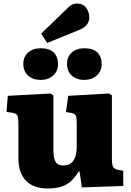

<svg xmlns="http://www.w3.org/2000/svg" viewBox="-20 -1052 741 1086"><path d="M250 14Q168 14 126 -31Q84 -76 84 -157V-352Q84 -381 79.5 -395.5Q75 -410 51 -414L17 -419L24 -510L265 -523L282 -513V-203Q282 -171 288 -151.5Q294 -132 306.5 -124Q319 -116 338 -116Q363 -116 380 -128Q397 -140 405.5 -164Q414 -188 414 -223V-353Q414 -389 408 -399.5Q402 -410 380 -414L353 -418L366 -510L595 -523L613 -513V-153Q613 -121 620 -108.5Q627 -96 644 -92L677 -86V0L443 8L430 -82H425Q409 -56 389 -34.5Q369 -13 336 0.5Q303 14 250 14ZM247 -809 213 -862 363 -1007Q379 -1023 391 -1027.5Q403 -1032 415 -1032Q449 -1032 467 -1008Q485 -984 485 -953Q485 -931 472 -913Q459 -895 426 -882ZM456 -600Q413 -600 386 -624.5Q359 -649 359 -691Q359 -731 386 -755Q413 -779 456 -779Q507 -779 531 -755Q555 -731 555 -690Q555 -649 527 -624.5Q499 -600 456 -600ZM210 -600Q166 -600 139 -624.5Q112 -649 112 -691Q112 -731 139 -755Q166 -779 210 -779Q260 -779 284 -755Q308 -731 308 -690Q308 -649 280.5 -624.5Q253 -600 210 -600Z"/></svg>

Font: Literata ExtraBold
Style: Regular
Weight: 800
Designer: Latin by Veronika Burian and Jose Scaglione. Greek by Irene Vlachou. Cyrillic by Vera Evstafieva.
Foundry: TypeTogether
Version: Version 3.103;gftools[0.9.29]